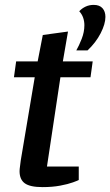

<svg xmlns="http://www.w3.org/2000/svg" viewBox="-20 -758 451 785"><path d="M154 7Q103 7 81.5 -8.5Q60 -24 60 -58Q60 -66 62 -79.5Q64 -93 65 -103L122 -442H37L46 -507H134L155 -615L258 -629L237 -507H359L350 -442H227L172 -77H302V-22Q299 -20 278.5 -12.5Q258 -5 226 1Q194 7 154 7ZM292 -552Q303 -571 314 -599Q325 -627 325 -655Q325 -671 320 -685.5Q315 -700 304 -712Q315 -724 330 -731Q345 -738 363 -738Q387 -738 399 -724.5Q411 -711 411 -689Q411 -660 391.5 -622Q372 -584 338 -552Z"/></svg>

Font: Faustina Light SemiBold
Style: Italic
Weight: 600
Italic angle: -8°
Version: Version 1.200